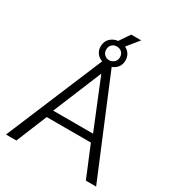

<svg xmlns="http://www.w3.org/2000/svg" viewBox="-215 -1067 1107 1201"><g transform="rotate(30 338.0 -466.5)"><path d="M249 -774Q249 -809 271 -831.5Q293 -854 327 -858L378 -933H450L382 -849Q403 -839 415.5 -819.5Q428 -800 428 -774Q428 -746 413 -726Q398 -706 373 -697L663 0H589L497 -222H178L87 0H12L304 -697Q279 -706 264 -726Q249 -746 249 -774ZM338 -824Q318 -824 303.5 -811Q289 -798 289 -774Q289 -753 303 -739Q317 -725 338 -725Q357 -725 372.5 -738.5Q388 -752 388 -774Q388 -798 373.5 -811Q359 -824 338 -824ZM481 -277 338 -628 193 -277Z"/></g></svg>

Font: Raleway
Style: Regular
Weight: 400
Designer: Matt McInerney, Pablo Impallari, Rodrigo Fuenzalida
Foundry: Matt McInerney, Pablo Impallari, Rodrigo Fuenzalida
Version: Version 4.101;RELEASE